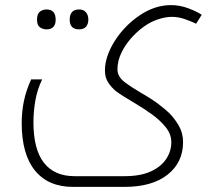

<svg xmlns="http://www.w3.org/2000/svg" viewBox="-20 -492 850 752"><path d="M266 240Q169 240 117 176Q65 112 65 -10Q65 -54 73.5 -95.5Q82 -137 102 -181H145Q126 -141 118.5 -98.5Q111 -56 111 -13Q111 93 152 145.5Q193 198 272 198H468Q530 198 570.5 179.5Q611 161 631 130.5Q651 100 651 65Q651 33 628.5 5.5Q606 -22 574.5 -44.5Q543 -67 516 -83Q484 -102 465 -114Q446 -126 434 -135Q417 -149 404 -168.5Q391 -188 391 -216Q391 -270 429 -331Q467 -391 526.5 -431.5Q586 -472 650 -472Q685 -472 719 -459Q753 -446 770 -434L748 -399Q737 -405 708.5 -415.5Q680 -426 655 -426Q631 -426 606 -418.5Q581 -411 559 -398Q528 -379 500.5 -350Q473 -321 456.5 -287.5Q440 -254 440 -221Q440 -192 467.5 -171Q495 -150 533 -128Q575 -104 600.5 -84.5Q626 -65 642 -50Q664 -28 680.5 0.5Q697 29 697 65Q697 144 636.5 192Q576 240 467 240ZM162 -377Q148 -377 136.5 -385Q125 -393 125 -415Q125 -438 136.5 -446.5Q148 -455 162 -455Q198 -455 198 -415Q198 -377 162 -377ZM290 -377Q253 -377 253 -415Q253 -455 290 -455Q307 -455 316.5 -444Q326 -433 326 -415Q326 -398 317 -387.5Q308 -377 290 -377Z"/></svg>

Font: Noto Kufi Arabic ExtraLight
Style: Regular
Weight: 200
Designer: Monotype Design Team, David Williams, Khaled Hosny
Foundry: Google LLC
Version: Version 2.109; ttfautohint (v1.8.4.7-5d5b)